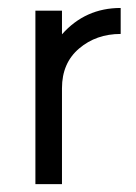

<svg xmlns="http://www.w3.org/2000/svg" viewBox="-20 -467 346 487"><path d="M137.2 -439.9V-379.9Q196.3 -446.8 286.1 -446.8V-380.9Q224.1 -380.9 180.7 -344Q137.2 -307.1 137.2 -243.2V0H69.8V-439.9Z"/></svg>

Font: Arcon-Regular
Style: Regular
Weight: 400
Designer: M. Zarth
Foundry: martin zarth - visuelle & digitale kommunikation
Version: Version 1.131;PS 001.131;hotconv 1.0.70;makeotf.lib2.5.58329